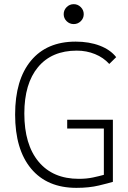

<svg xmlns="http://www.w3.org/2000/svg" viewBox="-20 -906 626 936"><path d="M352.5 9.8Q210 9.8 131.8 -83.7Q53.7 -177.2 53.7 -347.7Q53.7 -517.1 130.9 -610.1Q208 -703.1 348.6 -703.1Q415 -703.1 466.6 -683.3Q518.1 -663.6 546.4 -627.4L512.7 -594.2Q484.4 -625.5 443.1 -642.3Q401.9 -659.2 354.5 -659.2Q232.4 -659.2 165.5 -578.9Q98.6 -498.5 98.6 -352.5Q98.6 -201.2 168.2 -117.7Q237.8 -34.2 364.3 -34.2Q402.3 -34.2 433.1 -40.8Q463.9 -47.4 486.3 -53.7V-279.3H307.6V-322.3H530.3V-19.5Q509.8 -13.2 462.2 -1.7Q414.6 9.8 352.5 9.8ZM339.4 -788.6Q319.3 -788.6 304.9 -802.7Q290.5 -816.9 290.5 -836.9Q290.5 -856.9 304.9 -871.3Q319.3 -885.7 339.4 -885.7Q359.4 -885.7 373.8 -871.3Q388.2 -856.9 388.2 -836.9Q388.2 -816.9 373.8 -802.7Q359.4 -788.6 339.4 -788.6Z"/></svg>

Font: Caskaydia Cove ExtraLight
Style: Regular
Weight: 200
Monospace: yes
Designer: Aaron Bell
Foundry: Saja Typeworks
Version: Version 4.300; ttfautohint (v1.8.3)